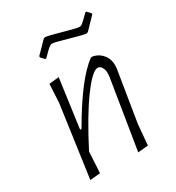

<svg xmlns="http://www.w3.org/2000/svg" viewBox="-160 -746 776 847"><g transform="rotate(-30 228.0 -322.0)"><path d="M409 -648 425 -630V-625L369 -567L361 -564Q342 -566 280.5 -584Q219 -602 206 -602Q202 -602 198 -600Q194 -598 188.5 -593.5Q183 -589 178.5 -584.5Q174 -580 166 -572Q158 -564 152 -558H146L130 -576V-582L186 -639L194 -642Q213 -640 274.5 -622.5Q336 -605 349 -605Q353 -605 357 -606.5Q361 -608 366.5 -613Q372 -618 376 -621.5Q380 -625 389 -634Q398 -643 403 -648ZM52 4 103 -360 108 -454 158 -459 124 -211H131Q244 -406 325 -463H336Q365 -456 383 -433Q401 -410 400 -377L399 -364L357 -104L348 -1L296 4L353 -349L354 -363Q355 -382 347 -395.5Q339 -409 327 -409Q300 -409 241.5 -329.5Q183 -250 111 -110L110 -108L104 -1Z"/></g></svg>

Font: Alegreya Sans Light
Style: Italic
Weight: 300
Italic angle: -7°
Designer: Juan Pablo del Peral
Foundry: Huerta Tipografica
Version: Version 2.007